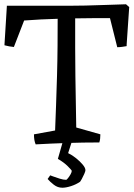

<svg xmlns="http://www.w3.org/2000/svg" viewBox="-20 -667 626 899"><path d="M147 9Q139 -9 139 -38L238 -56Q240 -107 242.5 -174.5Q245 -242 247 -313Q249 -384 249.5 -454Q250 -524 250 -579Q211 -578 172 -576Q133 -574 93 -571L45 -447Q34 -448 23 -450Q12 -452 1 -455V-458L12 -636V-640H298Q332 -640 380 -641Q428 -642 478.5 -644Q529 -646 570 -647L585 -634L573 -458V-451Q562 -449 551 -447.5Q540 -446 529 -446L495 -582Q457 -582 416 -582Q375 -582 332 -581Q332 -512 332 -444.5Q332 -377 333 -310Q334 -250 335 -190Q336 -130 337 -70L450 -38Q450 -15 445 0Q369 0 294 2.5Q219 5 147 9ZM272 212Q250 212 232 198Q214 184 203 171L215 154Q215 154 228.5 159Q242 164 259.5 169.5Q277 175 290 175Q292 175 298.5 167Q305 159 310.5 149Q316 139 316 133Q316 130 297.5 111.5Q279 93 251 77L273 0H315L299 50Q318 59 336.5 74Q355 89 367.5 104Q380 119 380 130Q380 135 374.5 147.5Q369 160 363 171Q357 182 355 184Q336 197 312.5 204.5Q289 212 272 212Z"/></svg>

Font: Labrada
Style: Regular
Weight: 400
Designer: Mercedes Jáuregui
Foundry: Omnibus-Type Team
Version: Version 1.000; ttfautohint (v1.8.4.7-5d5b)